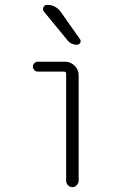

<svg xmlns="http://www.w3.org/2000/svg" viewBox="-20 -775 540 795"><path d="M135.7 -478.5Q127.9 -478.5 122.1 -484.9Q116.2 -491.2 116.2 -499Q116.2 -506.8 122.1 -513.2Q127.9 -519.5 135.7 -519.5H249Q272.5 -519.5 289.1 -502.9Q305.7 -486.3 305.7 -462.9V-26.4Q305.7 -16.6 297.9 -8.3Q290 0 279.8 0Q269.5 0 261.7 -7.8Q253.9 -15.6 253.9 -26.4V-469.7Q253.9 -478.5 245.1 -478.5ZM174.8 -754.9Q210.9 -754.9 232.4 -724.6L311.5 -612.3Q316.4 -605.5 312 -597.7Q307.6 -589.8 299.8 -589.8Q272.5 -589.8 257.8 -610.4L162.1 -726.6Q155.3 -734.4 159.7 -744.6Q164.1 -754.9 174.8 -754.9Z"/></svg>

Font: Rounded Mgen+ 1mn light
Style: Regular
Weight: 200
Designer: [Source Han Sans]
Ryoko NISHIZUKA  (kana & ideographs); Paul D. Hunt (Latin, Greek & Cyrillic); Wenlong ZHANG  (bopomofo
Version: Version 1.059.20150602